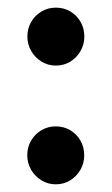

<svg xmlns="http://www.w3.org/2000/svg" viewBox="-20 -471 291 500"><path d="M125.1 9Q104.7 9 87.8 -1.5Q70.8 -11.9 60.9 -29.1Q51 -46.3 51 -66.5Q51 -87.7 60.9 -104.8Q70.8 -121.8 87.8 -131.9Q104.7 -141.9 125.1 -141.9Q146.2 -141.9 163 -131.9Q179.8 -121.8 189.6 -104.8Q199.3 -87.7 199.3 -66.5Q199.3 -46.3 189.6 -29.1Q179.8 -11.9 163 -1.5Q146.2 9 125.1 9ZM125.4 -300.2Q105 -300.2 88.1 -310.6Q71.1 -321.1 61.2 -338.3Q51.3 -355.5 51.3 -375.7Q51.3 -396.9 61.2 -414Q71.1 -431 88.1 -441.1Q105 -451.1 125.4 -451.1Q146.5 -451.1 163.3 -441.1Q180.1 -431 189.9 -414Q199.6 -396.9 199.6 -375.7Q199.6 -355.5 189.9 -338.3Q180.1 -321.1 163.3 -310.6Q146.5 -300.2 125.4 -300.2Z"/></svg>

Font: Fraunces SuperSoft
Style: Regular
Weight: 900
Version: Version 1.000;[b76b70a41]